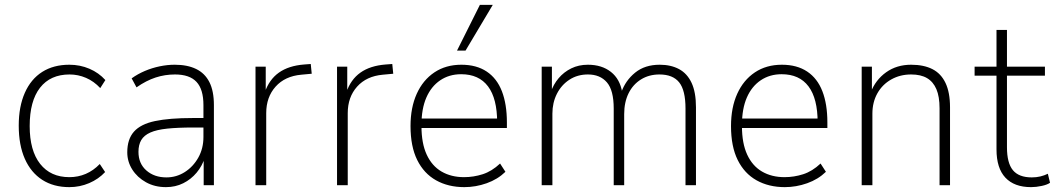

<svg xmlns="http://www.w3.org/2000/svg" viewBox="-20 -761 4342 789"><path d="M265 8Q200 8 153.5 -22Q107 -52 82 -108.5Q57 -165 57 -245Q57 -323 82 -379.5Q107 -436 153.5 -465.5Q200 -495 265 -495Q309 -495 347.5 -478.5Q386 -462 413 -432L392 -399Q366 -427 333.5 -441Q301 -455 266 -455Q187 -455 144.5 -400.5Q102 -346 102 -243Q102 -142 145 -87.5Q188 -33 265 -33Q301 -33 332.5 -46.5Q364 -60 390 -87L412 -54Q385 -25 346.5 -8.5Q308 8 265 8Z M662 8Q616 8 580 -12Q544 -32 523.5 -64.5Q503 -97 503 -135Q503 -189 530.5 -220Q558 -251 617 -263.5Q676 -276 772 -276H826V-237H774Q711 -237 667.5 -232.5Q624 -228 598 -216.5Q572 -205 560.5 -185.5Q549 -166 549 -137Q549 -89 581.5 -60.5Q614 -32 664 -32Q705 -32 739.5 -54Q774 -76 795 -113.5Q816 -151 816 -198V-329Q816 -394 787.5 -424.5Q759 -455 699 -455Q658 -455 619.5 -442.5Q581 -430 541 -402L521 -439Q546 -457 575.5 -469.5Q605 -482 636.5 -488.5Q668 -495 698 -495Q750 -495 786 -477.5Q822 -460 840.5 -423.5Q859 -387 859 -329V0H817V-114H822Q811 -79 788 -51.5Q765 -24 733 -8Q701 8 662 8Z M1030 0V-487H1072V-381H1068Q1086 -434 1126 -462.5Q1166 -491 1230 -496L1257 -498L1261 -458L1218 -454Q1151 -448 1112.5 -405Q1074 -362 1074 -296V0Z M1365 0V-487H1407V-381H1403Q1421 -434 1461 -462.5Q1501 -491 1565 -496L1592 -498L1596 -458L1553 -454Q1486 -448 1447.5 -405Q1409 -362 1409 -296V0Z M1888 8Q1822 8 1772 -20Q1722 -48 1694.5 -103.5Q1667 -159 1667 -243Q1667 -319 1692.5 -375.5Q1718 -432 1765 -463.5Q1812 -495 1876 -495Q1938 -495 1980 -467Q2022 -439 2042.5 -386Q2063 -333 2063 -258V-235H1696V-274H2041L2023 -258Q2023 -356 1985.5 -406Q1948 -456 1875 -456Q1826 -456 1789 -431Q1752 -406 1732 -360Q1712 -314 1712 -248V-242Q1712 -172 1733.5 -125.5Q1755 -79 1794.5 -56Q1834 -33 1887 -33Q1926 -33 1963.5 -45Q2001 -57 2035 -89L2057 -55Q2025 -24 1980 -8Q1935 8 1888 8ZM1858 -553 1952 -741H2005L1893 -553Z M2206 0V-487H2248V-381H2243Q2254 -414 2275.5 -439.5Q2297 -465 2327.5 -480Q2358 -495 2396 -495Q2453 -495 2490.5 -465.5Q2528 -436 2537 -381H2533Q2550 -430 2590 -462.5Q2630 -495 2691 -495Q2737 -495 2770.5 -477Q2804 -459 2822 -420.5Q2840 -382 2840 -320V0H2797V-315Q2797 -390 2771 -422.5Q2745 -455 2690 -455Q2647 -455 2614 -434.5Q2581 -414 2563 -377.5Q2545 -341 2545 -292V0H2502V-315Q2502 -390 2474 -422.5Q2446 -455 2396 -455Q2353 -455 2320 -433.5Q2287 -412 2268.5 -375.5Q2250 -339 2250 -294V0Z M3205 8Q3139 8 3089 -20Q3039 -48 3011.5 -103.5Q2984 -159 2984 -243Q2984 -319 3009.5 -375.5Q3035 -432 3082 -463.5Q3129 -495 3193 -495Q3255 -495 3297 -467Q3339 -439 3359.5 -386Q3380 -333 3380 -258V-235H3013V-274H3358L3340 -258Q3340 -356 3302.5 -406Q3265 -456 3192 -456Q3143 -456 3106 -431Q3069 -406 3049 -360Q3029 -314 3029 -248V-242Q3029 -172 3050.5 -125.5Q3072 -79 3111.5 -56Q3151 -33 3204 -33Q3243 -33 3280.5 -45Q3318 -57 3352 -89L3374 -55Q3342 -24 3297 -8Q3252 8 3205 8Z M3521 0V-487H3563V-381H3558Q3578 -433 3621.5 -464Q3665 -495 3724 -495Q3776 -495 3811.5 -477Q3847 -459 3865.5 -420Q3884 -381 3884 -320V0H3841V-316Q3841 -364 3828 -394.5Q3815 -425 3789.5 -440Q3764 -455 3724 -455Q3679 -455 3642.5 -434.5Q3606 -414 3585.5 -377.5Q3565 -341 3565 -294V0Z M4217 8Q4148 8 4111.5 -31Q4075 -70 4075 -147V-450H3985V-487H4075V-638H4118V-487H4274V-450H4118V-156Q4118 -91 4142.5 -61.5Q4167 -32 4220 -32Q4239 -32 4255.5 -36Q4272 -40 4286 -47L4295 -10Q4284 -2 4261 3Q4238 8 4217 8Z"/></svg>

Font: Nunito Sans 10pt SemiCondensed ExtraLight
Style: Regular
Weight: 250
Width: 4
Designer: Vernon Adams
Foundry: Vernon Adams
Version: Version 3.101;gftools[0.9.27]